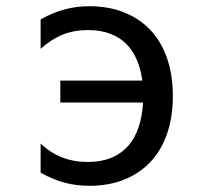

<svg xmlns="http://www.w3.org/2000/svg" viewBox="-20 -580 642 614"><path d="M460.9 -62Q496.1 -99.1 514.4 -152.6Q532.7 -206.1 532.7 -272.9Q532.7 -339.8 514.4 -393.3Q496.1 -446.8 460.9 -483.9Q425.8 -521 376.5 -540.5Q327.1 -560.1 265.6 -560.1Q224.1 -560.1 186.8 -550Q149.4 -540 109.9 -518.1V-423.8Q144 -454.6 180.4 -469.2Q216.8 -483.9 260.7 -483.9Q342.8 -483.9 387.7 -435.5Q425.3 -394.5 435.1 -322.3H172.9V-252H437.5Q432.1 -162.1 390.6 -114.3Q344.7 -62 260.3 -62Q171.4 -62 109.9 -121.1V-27.8Q148.9 -5.9 186.5 4.2Q224.1 14.2 266.1 14.2Q327.1 14.2 376.5 -5.4Q425.8 -24.9 460.9 -62Z"/></svg>

Font: Hack Dev
Style: Regular
Weight: 400
Designer: Christopher Simpkins
Foundry: Christopher Simpkins
Version: Version 2.0315